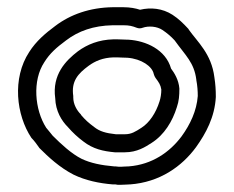

<svg xmlns="http://www.w3.org/2000/svg" viewBox="-20 -516 649 532"><path d="M61 -372C13 -299 25 -197 67 -134C75 -126 82 -116 87 -109C88 -108 88 -107 89 -106C114 -81 145 -52 184 -32C217 -16 255 -8 293 -5H300C302 -5 304 -4 306 -4H316C326 -4 333 -5 338 -5H340C423 -11 484 -55 523 -108C551 -147 575 -192 578 -247V-249C578 -266 577 -283 574 -302C566 -367 527 -400 503 -434C503 -435 502 -436 501 -437C488 -451 475 -464 458 -475C430 -493 398 -496 368 -489C356 -493 340 -496 322 -496H292C229 -495 175 -476 133 -444C106 -424 80 -402 61 -372ZM103 -344C118 -368 136 -384 163 -404C197 -430 239 -445 292 -446H322C338 -446 346 -444 359 -439C364 -437 370 -437 375 -439C392 -445 415 -443 430 -433C442 -425 454 -415 464 -404C494 -362 518 -343 524 -295V-294C527 -279 528 -263 528 -250C525 -209 507 -171 483 -138C450 -94 401 -60 337 -55C327 -55 322 -54 316 -54H309C303 -55 297 -55 296 -55C261 -58 231 -64 206 -76C178 -90 149 -117 126 -140C119 -149 112 -157 108 -162C76 -212 69 -293 103 -344ZM133 -244C134 -208 151 -181 168 -164C182 -148 195 -136 211 -124C238 -103 266 -97 298 -94H326C360 -94 383 -109 400 -120C435 -142 458 -180 470 -219C476 -236 477 -252 477 -269V-271C475 -295 463 -314 454 -326C439 -379 384 -403 336 -406H334C326 -406 317 -407 305 -407H294C254 -406 222 -393 196 -374C162 -348 124 -309 133 -244ZM183 -246V-250C177 -291 196 -312 226 -334C244 -347 265 -356 294 -357H305C313 -357 321 -356 333 -356C372 -353 402 -332 406 -311C407 -307 409 -303 411 -300C420 -288 425 -281 427 -268C427 -256 425 -244 422 -235C412 -203 394 -176 372 -162C355 -151 344 -144 326 -144H301C273 -147 256 -152 241 -164C225 -176 217 -183 205 -197L204 -199C193 -210 183 -227 183 -246Z"/></svg>

Font: Hussar Pisanka
Style: Out
Weight: 400
Designer: Robert Jablonski
Foundry: Cannot Into Space Fonts
Version: Version 1.070